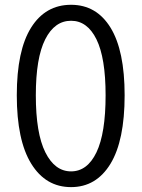

<svg xmlns="http://www.w3.org/2000/svg" viewBox="-20 -765 589 798"><path d="M275.4 12.7Q169.9 12.7 109.9 -84.5Q49.8 -181.6 49.8 -369.1Q49.8 -555.7 109.4 -650.4Q168.9 -745.1 275.4 -745.1Q380.9 -745.1 439.5 -649.9Q498 -554.7 498 -369.1Q498 -180.7 439 -84Q379.9 12.7 275.4 12.7ZM418.9 -369.1Q418.9 -524.4 380.9 -601.6Q342.8 -678.7 275.4 -678.7Q207 -678.7 168 -601.6Q128.9 -524.4 128.9 -369.1Q128.9 -210.9 168.5 -131.8Q208 -52.7 275.4 -52.7Q342.8 -52.7 380.9 -131.8Q418.9 -210.9 418.9 -369.1Z"/></svg>

Font: Gen Shin Gothic Normal
Style: Regular
Weight: 300
Designer: [Source Han Sans]
Ryoko NISHIZUKA  (kana & ideographs); Paul D. Hunt (Latin, Greek & Cyrillic); Wenlong ZHANG  (bopomofo
Version: Version 1.002.20150607